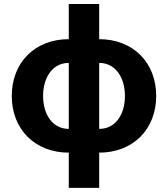

<svg xmlns="http://www.w3.org/2000/svg" viewBox="-20 -747 834 953"><path d="M321.4 10.7V185.4H472.3V10.7C639.2 10.7 755.3 -104.4 755.3 -270.6C755.3 -437.9 639.2 -552.6 472.3 -552.6V-727.3H321.4V-552.6C154.5 -552.6 38.4 -437.9 38.4 -270.6C38.4 -104.4 154.5 10.7 321.4 10.7ZM193.9 -270.6C193.9 -361.9 240.1 -434.7 321.4 -434.7V-107.2C240.8 -107.2 193.9 -179.3 193.9 -270.6ZM472.3 -107.2V-434.7C553.6 -434.7 600.1 -361.9 600.1 -270.6C600.1 -179.3 553.6 -107.2 472.3 -107.2Z"/></svg>

Font: Margiela Sans
Style: Bold
Weight: 700
Designer: Stefan Endress, Andreas Faust
Version: Version 1.100;FEAKit 1.0